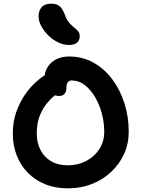

<svg xmlns="http://www.w3.org/2000/svg" viewBox="-20 -1020 773 1050"><path d="M351 10Q283 10 228 -12Q173 -34 133 -74.5Q93 -115 71.5 -170Q50 -225 50 -290Q50 -352 68 -404.5Q86 -457 114 -498.5Q142 -540 174 -569Q201 -594 225 -609Q227 -632 240 -652Q255 -678 285 -694.5Q315 -711 358 -711Q432 -711 492 -677Q552 -643 595 -585Q638 -527 661 -453.5Q684 -380 684 -300Q684 -234 658.5 -178Q633 -122 587.5 -79.5Q542 -37 482 -13.5Q422 10 351 10ZM280 -499Q258 -481 240 -459Q212 -426 196.5 -385Q181 -344 181 -290Q181 -239 201.5 -199.5Q222 -160 260 -138Q298 -116 351 -116Q406 -116 451 -139.5Q496 -163 523 -204.5Q550 -246 550 -300Q550 -350 537 -399Q524 -448 500 -489Q476 -530 443.5 -555Q411 -580 372 -580Q357 -580 350 -569Q343 -558 343 -539Q343 -518 332.5 -506.5Q322 -495 304 -495Q292 -495 280 -499ZM356 -774Q328 -774 298.5 -788Q269 -802 245 -825.5Q221 -849 206 -876.5Q191 -904 191 -931Q191 -962 208 -981Q225 -1000 262 -1000Q287 -1000 304 -987.5Q321 -975 334 -941Q344 -912 358 -896Q372 -880 385 -870Q398 -860 407 -849.5Q416 -839 416 -822Q416 -800 401.5 -787Q387 -774 356 -774Z"/></svg>

Font: Shantell Sans Light SemiBold
Style: Regular
Weight: 600
Version: Version 1.008;[ac192a2d6]